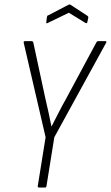

<svg xmlns="http://www.w3.org/2000/svg" viewBox="-20 -839 496 859"><path d="M155 0Q148 0 149 -7L184 -225L86 -648Q85 -655 92 -655H121Q127 -655 129 -649L183 -398Q190 -367 197 -336.5Q204 -306 210 -274H211Q227 -305 242.5 -335.5Q258 -366 275 -396L411 -649Q414 -655 420 -655H451Q454 -655 455.5 -653.5Q457 -652 455 -648L223 -225L188 -7Q187 0 182 0ZM193 -736Q191 -734 188.5 -735Q186 -736 187 -739L190 -763Q191 -767 192 -768.5Q193 -770 197 -771L287 -818Q292 -820 295 -818L370 -769Q376 -765 375 -760L371 -741Q370 -733 363 -736L288 -782Z"/></svg>

Font: Sofia Sans Condensed ExtraLight
Style: Italic
Weight: 250
Italic angle: -9°
Version: Version 4.100